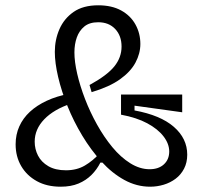

<svg xmlns="http://www.w3.org/2000/svg" viewBox="-20 -693 772 725"><path d="M547 12Q496 12 449.5 -13.5Q403 -39 363 -83Q323 -127 290.5 -181Q258 -235 235 -292Q212 -349 199.5 -402.5Q187 -456 187 -497Q187 -543 204.5 -583Q222 -623 258 -648Q294 -673 351 -673Q402 -673 437.5 -653.5Q473 -634 491.5 -600.5Q510 -567 510 -527Q510 -491 491.5 -456.5Q473 -422 433 -393.5Q393 -365 326 -345L318 -372Q384 -408 411.5 -442Q439 -476 439 -517Q439 -558 415 -583.5Q391 -609 351 -609Q318 -609 298.5 -593Q279 -577 270 -551.5Q261 -526 261 -495Q261 -460 271.5 -414.5Q282 -369 301 -319.5Q320 -270 346.5 -222.5Q373 -175 404.5 -137Q436 -99 472 -76.5Q508 -54 545 -54Q579 -54 599 -72.5Q619 -91 619 -121Q619 -150 597.5 -178Q576 -206 536 -227.5Q496 -249 437 -260V-336H668V-269L488 -294V-276Q586 -258 636.5 -214Q687 -170 687 -109Q687 -79 675 -56Q663 -33 643 -18Q623 -3 598 4.5Q573 12 547 12ZM209 12Q157 12 119 -9Q81 -30 60 -66Q39 -102 39 -148Q39 -185 53 -216Q67 -247 93 -271Q119 -295 156.5 -312.5Q194 -330 242 -339L249 -302Q183 -280 147 -242.5Q111 -205 111 -158Q111 -130 123.5 -105.5Q136 -81 162.5 -65.5Q189 -50 229 -50Q270 -50 300.5 -68Q331 -86 355 -113L381 -79H359Q346 -53 325.5 -32.5Q305 -12 276.5 0Q248 12 209 12Z"/></svg>

Font: Bricolage Grotesque 36pt Light
Style: Regular
Weight: 300
Designer: Mathieu Triay
Foundry: Atelier Triay
Version: Version 1.001;gftools[0.9.33.dev8+g029e19f]